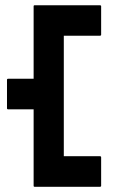

<svg xmlns="http://www.w3.org/2000/svg" viewBox="-20 -716 446 736"><path d="M362.8 0H112.8Q108.9 0 108.9 -3.9V-296.9H11.7Q6.8 -296.9 6.8 -300.8V-410.2Q6.8 -414.1 11.7 -414.1H108.9V-691.9Q108.9 -695.8 112.8 -695.8H362.8Q367.7 -695.8 367.7 -691.9V-583Q367.7 -579.1 362.8 -579.1H224.6V-117.2H362.8Q367.7 -117.2 367.7 -112.8V-3.9Q367.7 0 362.8 0Z"/></svg>

Font: Koulen
Style: Regular
Weight: 400
Designer: Danh Hong
Version: Version 8.000; ttfautohint (v1.8.3)